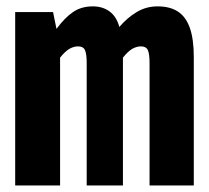

<svg xmlns="http://www.w3.org/2000/svg" viewBox="-20 -568 640 588"><path d="M462.5 -548.5Q500.5 -548.5 525 -532.5Q549.5 -516.5 561.5 -482.2Q573.5 -448 573.5 -393V0H438V-375Q438 -403 432.8 -414.5Q427.5 -426 411.5 -426Q399 -426 385.8 -418.8Q372.5 -411.5 356.5 -391.5V0H245.5V-375Q245.5 -403 240.2 -414.5Q235 -426 219 -426Q206.5 -426 193.2 -418.8Q180 -411.5 164 -391.5V0H26.5V-531H142.5L153 -479.5Q178 -513.5 203.5 -531Q229 -548.5 264 -548.5Q294 -548.5 315.2 -533.2Q336.5 -518 345.5 -485.5Q369.5 -513.5 398.5 -531Q427.5 -548.5 462.5 -548.5Z"/></svg>

Font: Fira Code Light
Style: Bold
Weight: 700
Monospace: yes
Version: Version 5.002